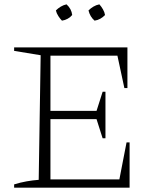

<svg xmlns="http://www.w3.org/2000/svg" viewBox="-20 -863 718 883"><path d="M562 -208H576V0H45V-15Q74 -24 102.5 -29Q131 -34 158 -36L167 -609L45 -629V-645H566V-458H552L520 -607H212V-353H424L452 -441H465V-227H452L424 -315H212V-38H529ZM286 -843Q309 -822 312 -794Q304 -784 291.5 -777Q279 -770 265 -768Q256 -777 248 -789.5Q240 -802 237 -815Q247 -825 259.5 -832.5Q272 -840 286 -843ZM437 -843Q446 -833 453.5 -820Q461 -807 463 -794Q454 -784 441.5 -777Q429 -770 415 -768Q394 -786 387 -815Q397 -825 409.5 -832.5Q422 -840 437 -843Z"/></svg>

Font: Piazzolla ExtraLight
Style: Regular
Weight: 200
Designer: Juan Pablo del Peral
Foundry: Huerta Tipografica
Version: Version 1.330